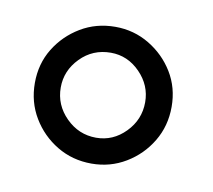

<svg xmlns="http://www.w3.org/2000/svg" viewBox="-42 -725 372 336"><g transform="rotate(10 144.0 -557.5)"><path d="M139 -482Q169 -482 191 -504.5Q213 -527 213 -558Q213 -588 191 -610.5Q169 -633 139 -633Q107 -633 85 -610.5Q63 -588 63 -558Q63 -527 85.5 -504.5Q108 -482 139 -482ZM139 -436Q105 -436 77.5 -452.5Q50 -469 33.5 -496.5Q17 -524 17 -558Q17 -592 33.5 -619Q50 -646 77.5 -662.5Q105 -679 139 -679Q172 -679 199.5 -662.5Q227 -646 243.5 -619Q260 -592 260 -558Q260 -524 243.5 -496.5Q227 -469 199.5 -452.5Q172 -436 139 -436Z"/></g></svg>

Font: Ruwudu Medium
Style: Regular
Weight: 500
Designer: Becca Hirsbrunner Spalinger
Foundry: SIL International
Version: Version 3.000